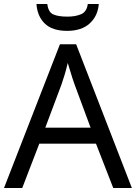

<svg xmlns="http://www.w3.org/2000/svg" viewBox="-20 -938 679 958"><path d="M545 0 459 -221H176L91 0H0L279 -717H360L638 0ZM352 -517Q349 -525 342 -546Q335 -567 328.5 -589.5Q322 -612 318 -624Q311 -593 302 -563.5Q293 -534 287 -517L206 -301H432ZM473 -918Q468 -858 427.5 -821Q387 -784 315 -784Q241 -784 203.5 -820.5Q166 -857 162 -918H216Q221 -877 246 -866Q271 -855 317 -855Q356 -855 384.5 -867Q413 -879 418 -918Z"/></svg>

Font: Noto Sans PhagsPa
Style: Regular
Weight: 400
Designer: Monotype Design Team
Foundry: Monotype Imaging Inc.
Version: Version 2.004; ttfautohint (v1.8.4.7-5d5b)